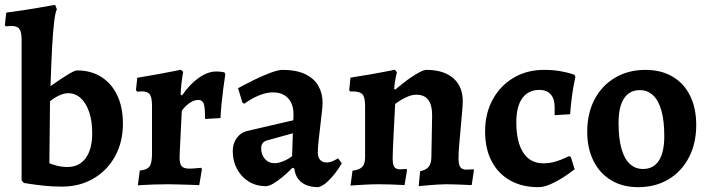

<svg xmlns="http://www.w3.org/2000/svg" viewBox="-21 -762 2932 794"><path d="M235.2 9.7Q195.9 9.7 159.8 5.8Q123.8 1.9 100.8 -1.7Q77.8 -5.4 77.8 -5.4L68.3 -15.7V-598.5Q68.3 -630.1 59.1 -642.4Q49.9 -654.7 26.4 -654.7Q19.3 -654.7 12.5 -653.9Q5.7 -653.1 3 -653.1L-0.9 -657.9L4.9 -709.8Q39 -714.2 74.5 -719.6Q110 -725.1 140.1 -730.3Q170.2 -735.5 188.6 -738.8Q207 -742 207 -742L214.4 -723.1Q208.6 -716.1 203.4 -675.5Q198.2 -634.9 194.5 -566.4Q190.8 -497.9 187.8 -405.7Q228.4 -434.7 258.1 -452.7Q287.9 -470.8 297 -470.8Q355.4 -470.8 398 -443.8Q440.6 -416.8 464 -367.6Q487.3 -318.5 487.3 -250.5Q487.3 -174.7 455 -115.9Q422.6 -57.1 365.6 -23.7Q308.7 9.7 235.2 9.7ZM257.8 -71.4Q306.3 -71.4 333.3 -107.9Q360.3 -144.4 360.3 -211.6Q360.3 -261.7 347.7 -298.7Q335.2 -335.7 312.9 -356.2Q290.5 -376.6 260.7 -376.6Q243 -376.6 222.2 -366.5Q201.4 -356.4 185.8 -342.9L183.2 -87Q193.1 -82.1 214.6 -76.7Q236 -71.4 257.8 -71.4Z M557.1 -56.7Q586.7 -59.3 597.1 -73.3Q607.6 -87.3 607.6 -125.8V-324.6Q607.6 -358.9 598.6 -371.6Q589.6 -384.2 565.1 -384.2Q558.9 -384.2 552.6 -383.4Q546.3 -382.6 546.3 -382.6L541.3 -389.6L546.6 -440.4Q589.7 -447.3 631.1 -455Q672.5 -462.7 699.8 -468.1Q727.1 -473.6 727.1 -473.6L736.4 -464.9Q736.4 -464.9 733.9 -450.4Q731.4 -436 729.1 -414.5Q726.9 -393.1 726 -370.9L731.8 -367.4Q763.7 -414 801 -440.1Q838.3 -466.3 872.4 -466.3Q887.6 -466.3 897.3 -464.5Q907 -462.8 907 -462.8L910.9 -455.2Q910.9 -455.2 908.4 -438.5Q906 -421.8 902.3 -394.9Q898.6 -368 895.5 -336Q892.3 -304 890.8 -273.8L827 -269.9Q827 -317.7 821.6 -333.2Q816.1 -348.7 798.7 -348.7Q782.5 -348.7 764.5 -337.1Q746.5 -325.4 730.9 -304.2Q730.9 -304.2 729.9 -286.4Q728.9 -268.5 727.7 -241.7Q726.5 -214.8 725 -186.9Q723.6 -159 722.6 -137.8Q721.6 -116.7 721.6 -111Q721.6 -85.1 730.2 -74.9Q738.9 -64.7 761 -64.7Q774.7 -64.7 792.8 -66.4Q810.9 -68.1 810.9 -68.1L814.1 -62.3L802.9 3.8Q802.9 3.8 789.7 3.1Q776.6 2.4 756.3 1.9Q736 1.5 713.7 0.7Q691.5 0 673.8 0Q643.9 0 614.9 1Q586 2 567.5 3.2Q549 4.5 549 4.5Z M1295.9 12Q1251.9 12 1226.2 -7.8Q1200.5 -27.6 1196.1 -65.4L1188.5 -68.2Q1168.5 -47.8 1147.7 -30.5Q1126.9 -13.3 1108.8 -2.6Q1090.7 8 1078 8Q1039.2 8 1008.2 -10.9Q977.2 -29.9 959.3 -62.8Q941.5 -95.8 941.5 -136.7Q941.5 -167.6 957.5 -190.5Q973.6 -213.4 999.4 -219.9L1192.1 -264.7L1192.7 -289.3Q1192.7 -332.1 1170.1 -356Q1147.6 -380 1107.4 -380Q1079.4 -380 1047.3 -366.3Q1015.1 -352.6 989.6 -333.1L981.5 -337.5L963.6 -397.2Q993.2 -413.5 1029.3 -431.4Q1065.4 -449.2 1097.7 -461.1Q1130.1 -473 1146.9 -473Q1205.4 -473 1242 -455Q1278.6 -437.1 1295.8 -406.5Q1313 -376 1313 -336.8Q1313 -324.3 1310 -297.1Q1307.1 -269.9 1303.1 -237.7Q1299.1 -205.6 1296.1 -176.7Q1293.2 -147.7 1293.2 -130.7Q1293.2 -111.9 1302.8 -101Q1312.5 -90.1 1328.8 -90.1Q1342.2 -90.1 1355.8 -96.1Q1369.4 -102.2 1377 -107.5L1392.4 -86.5Q1382.1 -68.5 1366.2 -47.3Q1350.2 -26.1 1332.1 -9.6Q1314 6.9 1295.9 12ZM1114.9 -87.1Q1130.3 -87.1 1150.6 -95.4Q1170.9 -103.7 1186.9 -116.1L1190.1 -210.9L1083 -181.2Q1059 -174.4 1059 -148.2Q1059 -122.5 1074.4 -104.8Q1089.8 -87.1 1114.9 -87.1Z M1716.3 -53.8Q1740.9 -59.1 1751.7 -72.3Q1762.4 -85.6 1762.9 -110.2L1766 -282.5Q1766.4 -327.1 1750.3 -348.7Q1734.2 -370.3 1701 -370.3Q1684.7 -370.3 1667.3 -363.4Q1650 -356.6 1635.9 -347.8Q1621.8 -338.9 1613.2 -332.3Q1611.7 -305.4 1610 -271.2Q1608.3 -237.1 1606.6 -203.5Q1604.8 -169.8 1603.8 -143.9Q1602.8 -118 1602.8 -107Q1602.8 -81.4 1609.7 -71.6Q1616.7 -61.8 1633.4 -61.8Q1639.7 -61.8 1649.8 -62.6Q1659.8 -63.4 1659.8 -63.4L1662.3 -58.9L1651.9 3.5Q1651.9 3.5 1633.8 2.5Q1615.6 1.5 1591.2 0.7Q1566.9 0 1547 0Q1521.5 0 1493.9 1.3Q1466.4 2.5 1447.5 4Q1428.6 5.5 1428.6 5.5L1436.7 -56.2Q1465.7 -59.8 1477.3 -71.9Q1488.8 -84 1488.8 -112V-324Q1488.8 -358.5 1478.5 -371.1Q1468.2 -383.7 1440.3 -383.7H1427L1423.1 -389L1428.4 -441Q1473.7 -447.9 1515.7 -455.3Q1557.6 -462.7 1584.6 -468.1Q1611.7 -473.6 1611.7 -473.6L1620.4 -463.8Q1620.4 -463.8 1615.6 -442.2Q1610.9 -420.6 1608.9 -394.6L1613.2 -391.2Q1624.9 -401.2 1642.6 -415.3Q1660.3 -429.4 1679.4 -442.4Q1698.5 -455.4 1715.7 -464.2Q1732.8 -473 1742.6 -473Q1813.7 -473 1853.2 -438.9Q1892.7 -404.8 1892.7 -343.6Q1892.7 -329.2 1890 -298.1Q1887.3 -267 1883.9 -229.7Q1880.4 -192.5 1877.7 -159.6Q1875.1 -126.8 1875.1 -107.9Q1875.1 -82.5 1882.2 -71.5Q1889.3 -60.5 1906.5 -60.5Q1915 -60.5 1926 -61.3Q1936.9 -62 1936.9 -62L1938.9 -58L1929.6 3.5Q1929.6 3.5 1918.4 3Q1907.2 2.5 1890.3 1.7Q1873.4 1 1855 0.5Q1836.5 0 1822.1 0Q1807.5 0 1788.6 1.3Q1769.7 2.6 1751.7 4Q1733.7 5.3 1722.1 6.6Q1710.5 7.9 1710.5 7.9Z M2204.9 12Q2137.4 12 2087.9 -16.2Q2038.4 -44.4 2011.8 -95.9Q1985.1 -147.4 1985.1 -218.5Q1985.1 -292.7 2016.3 -350Q2047.4 -407.3 2102.4 -440.1Q2157.4 -473 2228.3 -473Q2265.7 -473 2294 -468.1Q2322.3 -463.1 2338.5 -457.9Q2354.7 -452.7 2354.7 -452.7L2358.6 -443.9Q2358.6 -443.9 2354.1 -422.7Q2349.6 -401.5 2344.6 -366.4Q2339.6 -331.3 2336.7 -289.6L2272.7 -285.7V-319Q2272.7 -353.7 2256.3 -371.9Q2239.9 -390.2 2209.7 -390.2Q2163.6 -390.2 2138.9 -355.9Q2114.2 -321.6 2114.2 -256.5Q2114.2 -174.5 2143.1 -130.5Q2171.9 -86.6 2225.4 -86.6Q2253 -86.6 2277.4 -94.2Q2301.8 -101.8 2316.7 -109.1Q2331.7 -116.4 2331.7 -116.4L2339.5 -113.1L2355.4 -62.2Q2355.4 -62.2 2340.8 -51.1Q2326.1 -40 2302.7 -25.1Q2279.4 -10.3 2253.2 0.9Q2227 12 2204.9 12Z M2617.6 12Q2554.3 12 2506.9 -16.2Q2459.5 -44.5 2433.5 -96.3Q2407.4 -148.2 2407.4 -216.8Q2407.4 -293.3 2437.7 -350.8Q2467.9 -408.3 2522.5 -440.6Q2577.1 -473 2648.4 -473Q2713.1 -473 2760.2 -445.2Q2807.4 -417.5 2832.8 -366.3Q2858.2 -315.2 2858.2 -244.7Q2858.2 -169.2 2827.9 -111Q2797.6 -52.7 2743.6 -20.4Q2689.5 12 2617.6 12ZM2638.4 -63.2Q2680.9 -63.2 2703.5 -97.4Q2726.1 -131.6 2726.1 -199.2Q2726.1 -262.4 2714.2 -304.6Q2702.3 -346.7 2679.6 -368Q2656.8 -389.3 2624.7 -389.3Q2582.3 -389.3 2559.6 -355Q2537 -320.7 2537 -253.4Q2537 -189.8 2548.9 -147.5Q2560.8 -105.1 2583.6 -84.1Q2606.3 -63.2 2638.4 -63.2Z"/></svg>

Font: Alegreya
Style: Regular
Weight: 400
Designer: Juan Pablo del Peral
Foundry: Huerta Tipografica
Version: Version 2.009